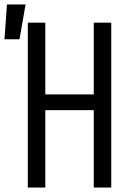

<svg xmlns="http://www.w3.org/2000/svg" viewBox="-60 -836 580 856"><path d="M-40 -661 -29 -816H54L27 -661ZM64 0V-735H142V-415H358V-735H436V0H358V-345H142V0Z"/></svg>

Font: Iosevka Algr
Style: Regular
Weight: 400
Monospace: yes
Designer: Belleve Invis
Foundry: Belleve Invis
Version: Version 26.0.2; ttfautohint (v1.8.3)